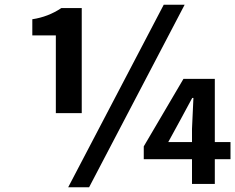

<svg xmlns="http://www.w3.org/2000/svg" viewBox="-20 -774 990 808"><path d="M324 -298H215V-625H116V-693Q183 -703 238 -740H324ZM669 -754H757L355 14H267ZM688 -176H788V-232L794 -362H789L741 -273ZM950 -176V-104H884V0H788V-104H585V-158L752 -442H884V-176Z"/></svg>

Font: NotoSansHansBold
Style: Bold
Weight: 700
Designer: Ryoko NISHIZUKA  (kana & ideographs); Paul D. Hunt (Latin, Greek & Cyrillic); Wenlong ZHANG  (bopomofo); Sandoll Communi
Foundry: Adobe Systems Incorporated
Version: Version 1.00;December 8, 2021;FontCreator 13.0.0.2675 64-bit